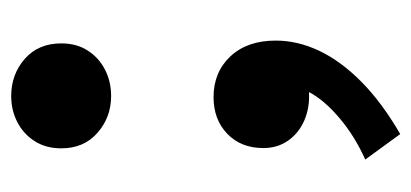

<svg xmlns="http://www.w3.org/2000/svg" viewBox="-216 -349 735 343"><g transform="rotate(-90 151.5 -177.5)"><path d="M151.5 -346.5Q113.5 -346.5 85.8 -370.8Q58 -395 58 -435.5Q58 -463 70.8 -483Q83.5 -503 104.8 -514Q126 -525 151.5 -525Q190 -525 217.8 -500.8Q245.5 -476.5 245.5 -435.5Q245.5 -408 232.5 -388Q219.5 -368 198.2 -357.2Q177 -346.5 151.5 -346.5ZM83.5 170 38 107.5Q79.5 89 112 61.5Q144.5 34 158.5 7Q131 8.5 108.2 -1.2Q85.5 -11 72 -30Q58.5 -49 58.5 -74.5Q58.5 -114.5 84 -139Q109.5 -163.5 149.5 -163.5Q194 -163.5 222.2 -133.5Q250.5 -103.5 250.5 -52.5Q250.5 -13 232 25.8Q213.5 64.5 176.5 101Q139.5 137.5 83.5 170Z"/></g></svg>

Font: Geologica Roman SemiBold
Style: Regular
Weight: 600
Designer: Sindre Bremnes, Frode Helland
Foundry: Monokrom Skriftforlag AS
Version: Version 1.010;gftools[0.9.28]